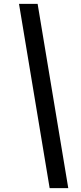

<svg xmlns="http://www.w3.org/2000/svg" viewBox="-20 -760 417 990"><path d="M174 -740 332 210H236L78 -740Z"/></svg>

Font: Georama ExtraCondensed Thin SemiBold
Style: Italic
Weight: 600
Italic angle: -9°
Version: Version 1.001